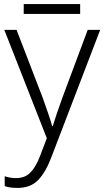

<svg xmlns="http://www.w3.org/2000/svg" viewBox="-20 -678 510 939"><path d="M1 -532H61L188 -202Q204 -157 216 -122.5Q228 -88 235 -61H238Q253 -111 285 -200L409 -532H470L230 94Q203 165 166 203Q129 241 66 241Q47 241 31.5 239Q16 237 3 232V184Q15 188 29 190.5Q43 193 59 193Q101 193 127.5 167Q154 141 175 87L209 -2ZM372 -658V-610H96V-658Z"/></svg>

Font: RS Noto Sans Light
Style: Regular
Weight: 300
Designer: Monotype Design Team
Foundry: Monotype Imaging Inc.
Version: Version 3.10